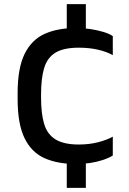

<svg xmlns="http://www.w3.org/2000/svg" viewBox="-20 -781 624 926"><path d="M348 10Q258 10 195 -18Q132 -46 98.5 -114.5Q65 -183 65 -303V-332Q65 -452 98.5 -520.5Q132 -589 195 -617.5Q258 -646 348 -646Q381 -646 414.5 -641Q448 -636 477 -627.5Q506 -619 524 -607V-515Q494 -532 452 -541.5Q410 -551 360 -551Q287 -551 247.5 -527Q208 -503 193 -453Q178 -403 178 -325V-311Q178 -233 193 -183Q208 -133 248 -108.5Q288 -84 360 -84Q410 -84 453 -95Q496 -106 524 -122V-31Q505 -19 476.5 -9.5Q448 0 414.5 5Q381 10 348 10ZM302 125V-28H394V125ZM302 -608V-761H394V-608Z"/></svg>

Font: Matangi
Style: Bold
Weight: 700
Designer: Prashant Pant
Foundry: The Graphic Ant
Version: Version 3.002